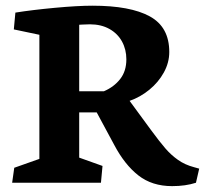

<svg xmlns="http://www.w3.org/2000/svg" viewBox="-20 -632 733 664"><path d="M334.5 -58.1 253.9 -86.9V-243.2H314.5L375 -130.9Q411.1 -62.5 458.5 -25.4Q505.9 11.7 575.2 11.7Q621.6 11.7 657.7 0L668.9 -48.8L651.4 -53.7Q619.6 -62 595.5 -79.1Q571.3 -96.2 551.8 -118.9Q532.2 -141.6 502 -182.6L428.2 -283.2Q464.8 -295.9 496.3 -321.5Q527.8 -347.2 546.6 -381.3Q565.4 -415.5 565.4 -452.1Q565.4 -538.6 498 -575.4Q430.7 -612.3 299.8 -612.3Q248.5 -612.3 169.9 -605Q91.3 -597.7 33.2 -588.4L27.8 -530.3L116.2 -511.7V-82.5L29.3 -51.8L22 0H329.1ZM291 -547.9Q329.6 -547.9 358.2 -532Q386.7 -516.1 401.9 -488.5Q417 -460.9 417 -426.8Q417 -386.2 395.8 -358.9Q374.5 -331.5 339.4 -316.4H253.9V-546.4Q255.9 -546.4 266.4 -547.1Q276.9 -547.9 291 -547.9Z"/></svg>

Font: Neuton
Style: Bold
Weight: 700
Designer: Brian M Zick
Foundry: Brian M Zick
Version: Version 1.560